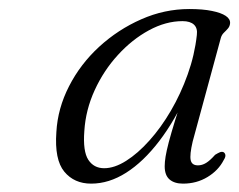

<svg xmlns="http://www.w3.org/2000/svg" viewBox="-20 -732 543 436"><path d="M417.5 -410.5Q410.5 -380.5 413 -368.5Q415.5 -356.5 429.5 -356.5Q439 -356.5 448 -362Q457 -367.5 468.5 -380.5Q475 -384.5 479.2 -386.2Q483.5 -388 487.5 -386.5Q491 -384.5 491.8 -380Q492.5 -375.5 488 -368.5Q476 -345 451.2 -330Q426.5 -315 395.5 -315Q376 -315 365 -324.5Q354 -334 354 -354.5Q354 -364 356 -376.5Q358 -389 363.2 -409Q368.5 -429 377.8 -459.2Q387 -489.5 402 -533.5L407.5 -525.5Q377.5 -458.5 341.5 -411.5Q305.5 -364.5 266.5 -339.8Q227.5 -315 187 -315Q148.5 -315 126 -342.2Q103.5 -369.5 108 -432Q111 -486 136.8 -536.2Q162.5 -586.5 205.2 -625.8Q248 -665 300.8 -688.2Q353.5 -711.5 410 -711.5Q440.5 -711.5 461.2 -707.2Q482 -703 492.5 -696Q503 -689 502.5 -679.5Q502 -672.5 497.8 -667.5Q493.5 -662.5 488.5 -657.8Q483.5 -653 481.5 -646ZM171.5 -434.5Q168 -388.5 180.5 -369.2Q193 -350 216.5 -350Q240 -350 266.5 -366.8Q293 -383.5 319.2 -412.8Q345.5 -442 368 -480.5Q390.5 -519 406.2 -563Q422 -607 427 -652.5Q429 -668 420.5 -676Q412 -684 394.5 -684Q356.5 -684 318.2 -663.2Q280 -642.5 247.8 -607.2Q215.5 -572 195 -527.2Q174.5 -482.5 171.5 -434.5Z"/></svg>

Font: Fraunces Light
Style: Italic
Weight: 300
Italic angle: -16°
Version: Version 1.000;[b76b70a41]